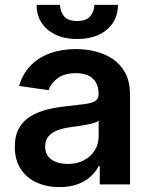

<svg xmlns="http://www.w3.org/2000/svg" viewBox="-20 -753 615 784"><path d="M223 11Q171.2 11 129.8 -7.6Q88.4 -26.3 64.5 -62.9Q40.5 -99.4 40.5 -153.1Q40.5 -199.2 57.5 -229.4Q74.6 -259.6 104 -277.7Q133.5 -295.8 170.6 -305.2Q207.7 -314.6 247.5 -318.9Q295.5 -323.9 325.3 -327.9Q355.1 -332 368.8 -340.7Q382.5 -349.4 382.5 -367.9V-370Q382.5 -410.2 358.7 -432.2Q334.9 -454.2 290.1 -454.2Q242.9 -454.2 215.4 -433.6Q187.9 -413 178.3 -384.9L58.2 -402Q72.4 -451.7 105.1 -485.3Q137.8 -518.8 185 -535.7Q232.2 -552.6 289.4 -552.6Q328.8 -552.6 367.9 -543.3Q407 -534.1 439.3 -513Q471.6 -491.8 491.3 -455.6Q511 -419.4 511 -365.1V0H387.4V-74.9H383.2Q371.4 -52.2 350.3 -32.5Q329.2 -12.8 297.4 -0.9Q265.6 11 223 11ZM256.4 -83.5Q295.1 -83.5 323.5 -98.9Q351.9 -114.3 367.4 -139.9Q382.8 -165.5 382.8 -195.7V-259.9Q376.8 -255 362.4 -250.7Q348 -246.4 330.3 -243.3Q312.5 -240.1 295.1 -237.6Q277.7 -235.1 264.9 -233.3Q236.2 -229.4 213.4 -220.5Q190.7 -211.6 177.6 -195.8Q164.4 -180 164.4 -155.2Q164.4 -119.7 190.3 -101.6Q216.3 -83.5 256.4 -83.5ZM365.4 -733H461.6Q461.6 -670.8 416.7 -632.3Q371.8 -593.8 295.1 -593.8Q219.1 -593.8 174.2 -632.3Q129.3 -670.8 129.6 -733H225.1Q225.1 -707.4 240.9 -687.3Q256.7 -667.3 295.1 -667.3Q332.7 -667.3 348.9 -687.1Q365.1 -707 365.4 -733Z"/></svg>

Font: InterMG SemiBold
Style: Regular
Weight: 600
Designer: Rasmus Andersson
Foundry: rsms
Version: Version 3.019;December 26, 2023;FontCreator 15.0.0.2955 64-b